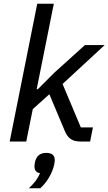

<svg xmlns="http://www.w3.org/2000/svg" viewBox="-20 -760 582 1031"><path d="M180 -740H269L177 -281H183L271 -369L436 -518H542L316 -309L414 -76H479L464 0H414Q379 0 359.5 -13.5Q340 -27 327 -59L245 -254L156 -174L121 0H32ZM228 61Q274 61 274 99Q274 104 273.5 108.5Q273 113 271 124Q263 160 242.5 194Q222 228 196 251H135Q147 239 156 229.5Q165 220 172 210.5Q179 201 184.5 191Q190 181 195 170Q165 165 165 134Q165 131 165.5 126Q166 121 168 110Q179 61 228 61Z"/></svg>

Font: IBM Plex Sans Text
Style: Italic
Weight: 450
Italic angle: -11°
Designer: Mike Abbink, Paul van der Laan, Pieter van Rosmalen
Foundry: Bold Monday
Version: Version 3.005